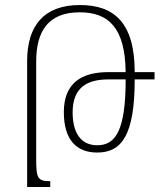

<svg xmlns="http://www.w3.org/2000/svg" viewBox="-20 -744 642 764"><path d="M180 0V-23C131 -23 124 -34 124 -108V-499C124 -621 173 -695 297 -695C411 -695 478 -635 480 -457H411C305 -457 234 -414 234 -298C234 -189 283 -137 367 -137C464 -137 516 -206 516 -428H595V-457H516C516 -655 433 -724 298 -724C155 -724 88 -642 88 -501V0ZM411 -428H480C480 -227 441 -166 367 -166C302 -166 269 -215 269 -297C269 -400 332 -428 411 -428Z"/></svg>

Font: Noto Serif Armenian Condensed ExtraLight
Style: Regular
Weight: 200
Width: 3
Designer: Monotype Design Team
Foundry: Monotype Imaging Inc.
Version: Version 2.008